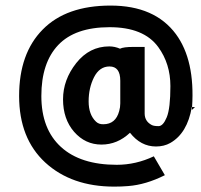

<svg xmlns="http://www.w3.org/2000/svg" viewBox="-20 -571 727 696"><path d="M403.3 26.4Q472.7 26.4 537.6 -4.4L577.6 64Q508.8 98.6 444.3 103.5Q421.4 105.5 394 105.5Q239.3 105.5 144 18.1Q49.3 -69.3 49.3 -223.1Q49.3 -377.4 134.8 -463.9Q220.2 -550.8 380.9 -550.8Q541 -550.8 617.7 -447.3Q687.5 -352.5 676.3 -183.1L687 -182.6L675.3 -172.4L676.3 -183.1H675.3Q659.2 -87.9 597.2 -52.7Q574.7 -40 545.4 -40Q490.2 -40 451.2 -89.8Q405.8 -46.9 347.7 -46.9Q289.1 -46.9 248.5 -93.3Q208.5 -139.6 208.5 -210.9Q208.5 -281.7 256.3 -342.3Q304.2 -402.8 376 -402.8Q396 -402.8 415 -394.5Q427.7 -400.9 462.9 -400.9H504.4V-158.7Q504.9 -130.9 530.3 -117.7Q538.1 -113.8 554.7 -113.8Q571.3 -113.8 584.5 -146Q597.7 -178.2 597.7 -259Q597.7 -339.8 553.7 -400.4Q501 -472.7 376.5 -472.4Q252 -472.2 190.9 -407.7Q129.9 -343.3 129.9 -223.1Q129.9 -103 201.2 -38.1Q272 26.4 403.3 26.4ZM416 -278.3Q416 -330.1 377 -330.1Q340.8 -330.1 320.8 -291Q301.3 -252 301.3 -203.6Q301.3 -155.3 328.1 -129.9Q338.4 -120.1 354.5 -120.6Q399.4 -120.6 412.1 -168.5Q416 -182.1 416 -196.3Z"/></svg>

Font: Uroob
Style: Regular
Weight: 400
Designer: Hussain K H
Foundry: Swanthanthra Malayalam Computing(http://smc.org.in)
Version: Version 2.0.0+20200101